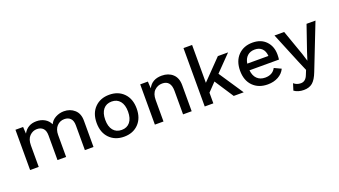

<svg xmlns="http://www.w3.org/2000/svg" viewBox="-71 -1375 3959 2240"><g transform="rotate(-20 1908.0 -255.0)"><path d="M83 0V-500H178L183 -416Q234 -510 345 -510Q401 -510 445.5 -485Q490 -460 513 -412Q535 -459 583.5 -484.5Q632 -510 686 -510Q764 -510 817.5 -462Q871 -414 870 -324V0H763V-307Q763 -366 735 -394Q707 -422 660 -422Q605 -422 567.5 -382Q530 -342 530 -272V0H423V-307Q423 -366 395 -394Q367 -422 320 -422Q268 -422 229 -383Q190 -344 190 -266V0Z M1069 -440Q1138 -510 1249 -510Q1360 -510 1428.5 -440Q1497 -370 1497 -250Q1497 -130 1428.5 -60Q1360 10 1249 10Q1138 10 1069 -60Q1000 -130 1000 -250Q1000 -370 1069 -440ZM1249 -426Q1182 -426 1144.5 -380Q1107 -334 1107 -250Q1107 -166 1144.5 -120Q1182 -74 1249 -74Q1315 -74 1352.5 -120Q1390 -166 1390 -250Q1390 -334 1352.5 -380Q1315 -426 1249 -426Z M1901 -510Q1984 -510 2036.5 -462Q2089 -414 2089 -324V0H1982V-291Q1982 -422 1875 -422Q1819 -422 1779 -383.5Q1739 -345 1739 -266V0H1632V-500H1727L1732 -414Q1780 -510 1901 -510Z M2611 0 2457 -235 2358 -132V0H2251V-725H2358V-255L2596 -500H2723L2532 -304L2735 0Z M3256 -280Q3256 -248 3252 -218H2886Q2893 -149 2931 -112Q2969 -75 3031 -75Q3123 -75 3161 -147L3246 -107Q3220 -52 3163.5 -21Q3107 10 3033 10Q2919 10 2850 -59.5Q2781 -129 2781 -250Q2781 -370 2849 -440Q2917 -510 3027 -510Q3133 -510 3194.5 -445.5Q3256 -381 3256 -280ZM2888 -300H3151Q3147 -360 3114 -392.5Q3081 -425 3025 -425Q2969 -425 2933.5 -393Q2898 -361 2888 -300Z M3808 -500 3589 59Q3556 145 3514.5 180Q3473 215 3406 215Q3334 215 3286 180L3312 97Q3348 129 3399 129Q3459 129 3486 57L3508 3L3455 -121L3299 -500H3419L3530 -186L3559 -92L3592 -195L3697 -500Z"/></g></svg>

Font: Elaine Sans Medium
Style: Regular
Weight: 500
Designer: Wei Huang
Foundry: Wei Huang
Version: Version 2.001;December 24, 2019;FontCreator 12.0.0.2547 64-b